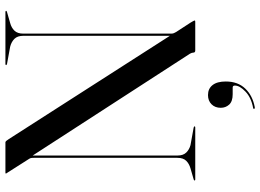

<svg xmlns="http://www.w3.org/2000/svg" viewBox="-146 -594 960 708"><g transform="rotate(-90 334.0 -240.0)"><path d="M222 -3Q222 0 218 0H26Q22.5 0 22.5 -3Q22.5 -4.5 27 -6L67 -17.5Q84.5 -22.5 95.2 -33.5Q106 -44.5 106 -66V-595.5Q106 -603 105 -606.8Q104 -610.5 98.5 -618.5L53 -690Q51.5 -693 49.8 -695Q48 -697 48 -698.5Q48 -700 52 -700H163.5Q167.5 -700 175.5 -687L556 -93.5V-634Q556 -655.5 544.8 -666.8Q533.5 -678 516 -682.5L453 -694Q448 -695.5 448 -697Q448 -700 452 -700H644Q648 -700 648 -697Q648 -695.5 643 -694L603 -682.5Q586 -678 575 -666.8Q564 -655.5 564 -634V-89Q564 -83 565.8 -78.8Q567.5 -74.5 570 -70.5L604.5 -17.5Q612.5 -4.5 612.5 -2Q612.5 0 607.5 0H502Q494 0 494 -7Q494 -12.5 490 -19.5L114.5 -599.5V-65.5Q114.5 -44.5 125.5 -33.2Q136.5 -22 153 -17.5L217 -6Q222 -4.5 222 -3ZM340.5 138Q314 138 302.2 125Q290.5 112 290.5 94Q290.5 73 303.5 60Q316.5 47 337.5 47Q361 47 374.2 63.8Q387.5 80.5 387.5 112.5Q387.5 157 361.5 184.2Q335.5 211.5 292.5 219.5Q287.5 220.5 287 217.5Q286 214 289.5 213.5Q328 206.5 350.2 185.2Q372.5 164 372.5 146Q372.5 138 365 138Z"/></g></svg>

Font: Fraunces144ptRegular
Style: Regular
Weight: 400
Version: Version 1.000;[0bf87f6ff]